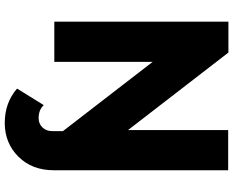

<svg xmlns="http://www.w3.org/2000/svg" viewBox="-104 -646 952 783"><g transform="rotate(90 371.5 -254.0)"><path d="M231.9 -400.9V0H67.9V-710H193.8L509.8 -300.8V-709H673.8V2Q673.8 90.8 618.4 146.5Q563 202.1 481 202.1Q398.4 202.1 340.8 151.9L408.2 43Q427.7 64 460.9 64Q483.9 64 499 48.6Q514.2 33.2 514.2 8.8V-35.2Z"/></g></svg>

Font: Rawline ExtraBold
Style: Regular
Weight: 800
Designer: Matt McInerney, Pablo Impallari, Rodrigo Fuenzalida
Foundry: Matt McInerney, Pablo Impallari, Rodrigo Fuenzalida
Version: Version 4.020;PS 004.020;hotconv 1.0.88;makeotf.lib2.5.64775